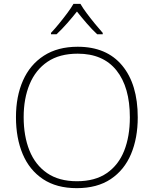

<svg xmlns="http://www.w3.org/2000/svg" viewBox="-20 -968 799 998"><path d="M696 -358Q696 -250 661 -167Q626 -84 555.5 -37Q485 10 379 10Q274 10 203.5 -37Q133 -84 98 -167Q63 -250 63 -359Q63 -467 99.5 -549.5Q136 -632 208 -678.5Q280 -725 384 -725Q534 -725 615 -627.5Q696 -530 696 -358ZM103 -359Q103 -261 133 -186Q163 -111 224.5 -68.5Q286 -26 380 -26Q474 -26 535 -68Q596 -110 625.5 -184.5Q655 -259 655 -358Q655 -515 585.5 -602Q516 -689 384 -689Q289 -689 227 -647Q165 -605 134 -530.5Q103 -456 103 -359ZM398 -948Q410 -927 430.5 -899.5Q451 -872 473.5 -844.5Q496 -817 514 -797V-790H485Q458 -815 430 -847.5Q402 -880 380 -908Q358 -880 329.5 -847.5Q301 -815 274 -790H245V-797Q264 -817 286.5 -844.5Q309 -872 329.5 -899.5Q350 -927 362 -948Z"/></svg>

Font: Noto Sans Bengali ExtraLight
Style: Regular
Weight: 200
Designer: Jelle Bosma - Monotype Design Team
Foundry: Monotype Imaging Inc.
Version: Version 2.003; ttfautohint (v1.8.4.7-5d5b)